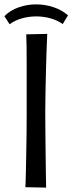

<svg xmlns="http://www.w3.org/2000/svg" viewBox="-48 -857 331 878"><path d="M72 -700 168 -702Q168 -702 167 -677.5Q166 -653 164.5 -613.5Q163 -574 162 -526Q161 -478 160 -430.5Q159 -383 159 -344Q159 -304 159.5 -257.5Q160 -211 160.5 -166Q161 -121 161.5 -83Q162 -45 162.5 -22Q163 1 163 1L68 -1Q68 -1 69 -21Q70 -41 70.5 -75.5Q71 -110 72 -154Q73 -198 73.5 -246.5Q74 -295 74 -342Q74 -395 74 -450.5Q74 -506 74 -556Q74 -606 73.5 -643.5Q73 -681 72 -700ZM-4 -746 -28 -783Q-1 -810 37.5 -823.5Q76 -837 117 -837Q157 -837 195.5 -824.5Q234 -812 263 -787L239 -747Q213 -765 181.5 -773.5Q150 -782 118 -782Q84 -782 52 -773Q20 -764 -4 -746Z"/></svg>

Font: Truculenta Medium
Style: Regular
Weight: 500
Version: Version 1.002